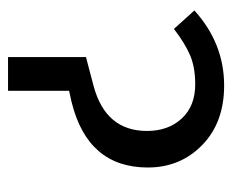

<svg xmlns="http://www.w3.org/2000/svg" viewBox="-70 -508 578 478"><g transform="rotate(90 219.0 -269.0)"><path d="M122 0V-194L194 -213Q306 -243 306 -346Q306 -399 275 -432.5Q244 -466 190 -466Q147 -466 117 -453Q87 -440 52 -413L6 -464Q88 -538 193 -538Q285 -538 341 -483.5Q397 -429 397 -348Q397 -198 233 -158L206 -152V0Z"/></g></svg>

Font: FiraGO Book
Style: Regular
Weight: 350
Designer: bBox Type
Foundry: bBox Type GmbH
Version: Version 1.001;PS 001.001;hotconv 1.0.88;makeotf.lib2.5.64775